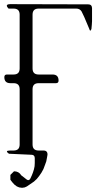

<svg xmlns="http://www.w3.org/2000/svg" viewBox="-20 -774 540 930"><path d="M407.2 -752.9Q424.8 -752.9 425.8 -735.4V-670.9L424.8 -654.3L422.9 -633.8Q417 -617.2 412.1 -634.8L387.7 -692.4L375 -718.8Q366.2 -732.4 349.6 -732.4H167Q137.7 -732.4 137.7 -703.1V-442.4Q137.7 -413.1 167 -413.1H234.4Q263.7 -413.1 263.7 -383.8Q263.7 -371.1 251 -371.1H167Q137.7 -371.1 137.7 -341.8V-74.2Q137.7 -44.9 167 -44.9H190.4Q210.9 -44.9 210 -24.4L208 -12.7L204.1 7.8L197.3 26.4L190.4 44.9L180.7 62.5L169.9 78.1L158.2 92.8L144.5 105.5L110.4 128.9L99.6 133.8L86.9 135.7L73.2 133.8L61.5 128.9L49.8 120.1L40 109.4L30.3 96.7V73.2L47.9 55.7Q71.3 55.7 83 75.2L109.4 95.7Q120.1 103.5 127 90.8L133.8 76.2L139.6 61.5L144.5 45.9L147.5 31.2L148.4 15.6V-7.8Q148.4 -24.4 131.8 -24.4L23.4 -29.3Q1 -44.9 29.3 -44.9H45.9Q75.2 -44.9 75.2 -74.2V-341.8Q75.2 -371.1 45.9 -371.1H30.3Q1 -371.1 1 -400.4Q1 -413.1 13.7 -413.1H45.9Q75.2 -413.1 75.2 -442.4V-703.1Q75.2 -732.4 45.9 -732.4H21.5Q1 -753.9 30.3 -753.9Z"/></svg>

Font: B2 Hana
Style: Regular
Weight: 500
Version: 2020-08-05; (max)